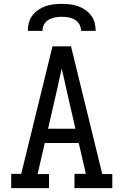

<svg xmlns="http://www.w3.org/2000/svg" viewBox="-20 -975 640 995"><path d="M38 0V-74H90L192 -490L252 -735H348L510 -73H562V0H366V-74H425L388 -234H212L175 -73H234V0ZM371 -308 329 -490Q322 -523 314.5 -555.5Q307 -588 300 -620Q293 -588 285.5 -555.5Q278 -523 271 -490L229 -308ZM124 -815Q124 -836 129.5 -857Q135 -878 148 -895Q161 -912 178.5 -924Q196 -936 216 -943Q236 -950 257.5 -952.5Q279 -955 300 -955Q321 -955 342.5 -952.5Q364 -950 384 -943Q404 -936 421.5 -924Q439 -912 452 -895Q465 -878 470.5 -857Q476 -836 476 -815H400Q400 -833 391.5 -848.5Q383 -864 367.5 -873Q352 -882 335 -885Q318 -888 300 -888Q282 -888 265 -885Q248 -882 232.5 -873Q217 -864 208.5 -848.5Q200 -833 200 -815Z"/></svg>

Font: Iosevka Plex Etoile
Style: Regular
Weight: 400
Designer: Belleve Invis
Foundry: Belleve Invis
Version: Version 25.1.1; ttfautohint (v1.8.4)